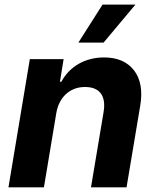

<svg xmlns="http://www.w3.org/2000/svg" viewBox="-20 -797 662 817"><path d="M106.9 -545.5H250.7L235.1 -449.2H241.1Q253.9 -473.4 272.5 -492.5Q291.2 -511.7 314.3 -525Q337.4 -538.4 364.9 -545.5Q392.4 -552.6 422.6 -552.6Q507.5 -552.6 550.1 -497.9Q592.7 -442.8 576.7 -347.3L518.5 0H367.2L420.8 -320.3Q429.3 -371.8 409.1 -399.3Q388.8 -426.8 341.6 -426.8Q316.4 -426.8 295.6 -418.5Q274.9 -410.2 259.2 -395.2Q243.6 -380.3 233.5 -359.9Q223.4 -339.5 219.5 -315.3L166.9 0H16ZM416.2 -777.3H556.1L420.8 -615.8H313.6Z"/></svg>

Font: Inter P
Style: Bold Italic
Weight: 700
Italic angle: 9.39999°
Designer: Rasmus Andersson
Foundry: rsms
Version: Version 3.018;git-588b23468